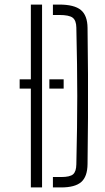

<svg xmlns="http://www.w3.org/2000/svg" viewBox="-20 -820 460 840"><path d="M66 -473H139V-432.5H66ZM196 -473H258.5V-432.5H196ZM115 0V-800H164V0ZM211.5 0V-45.5H247.5Q286 -45.5 299.8 -57.5Q313.5 -69.5 314 -101Q316 -188 317 -260.2Q318 -332.5 318 -400Q318 -467.5 317 -539.8Q316 -612 314 -699.5Q313.5 -730.5 298 -742.5Q282.5 -754.5 239 -754.5H211.5V-800H239Q305 -800 333.8 -776.2Q362.5 -752.5 363 -698Q364.5 -591.5 365 -495.5Q365.5 -399.5 365 -304Q364.5 -208.5 363 -102.5Q362.5 -47.5 335.5 -23.8Q308.5 0 247.5 0Z"/></svg>

Font: Big Shoulders Stencil Text ExtraLight
Style: Regular
Weight: 250
Version: Version 2.001